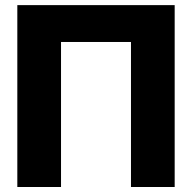

<svg xmlns="http://www.w3.org/2000/svg" viewBox="-20 -748 768 768"><path d="M678.7 -727.5V0H503.9V-580.1H224.1V0H49.3V-727.5Z"/></svg>

Font: Inter 28pt ExtraBold
Style: Regular
Weight: 800
Designer: Rasmus Andersson
Foundry: rsms
Version: Version 4.001;git-66647c0bb